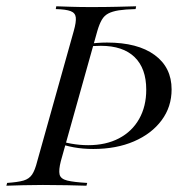

<svg xmlns="http://www.w3.org/2000/svg" viewBox="-38 -591 592 611"><path d="M-17.7 0 -15.3 -8.9Q19.4 -11.3 37.1 -16.5Q54.8 -21.8 64.1 -35.5Q73.4 -49.2 80.6 -78.2L196.8 -492.7Q204.8 -521 203.2 -535.5Q201.6 -550 186.7 -555.6Q171.8 -561.3 139.5 -562.1L141.1 -571Q161.3 -570.2 189.5 -569.4Q217.7 -568.5 251.6 -568.5Q296.8 -568.5 333.5 -569.4Q370.2 -570.2 395.2 -571L393.5 -562.1Q360.5 -561.3 339.9 -558.1Q319.4 -554.8 306.5 -548Q293.5 -541.1 285.9 -527.8Q278.2 -514.5 271.8 -492.7L155.6 -78.2Q148.4 -50 151.6 -35.9Q154.8 -21.8 175.8 -16.5Q196.8 -11.3 239.5 -8.9L237.1 0Q212.9 -0.8 175 -1.6Q137.1 -2.4 98.4 -2.4Q67.7 -2.4 36.3 -1.6Q4.8 -0.8 -17.7 0ZM258.9 -116.9Q225.8 -116.9 196.8 -122.2Q167.7 -127.4 144.4 -137.1L146.8 -145.2Q161.3 -138.7 188.3 -133.9Q215.3 -129 242.7 -129Q299.2 -129 340.7 -150.8Q382.3 -172.6 404.8 -212.5Q427.4 -252.4 427.4 -305.6Q427.4 -373.4 390.3 -409.3Q353.2 -445.2 283.1 -445.2Q270.2 -445.2 256.9 -444.4Q243.5 -443.5 233.9 -441.9L236.3 -450.8Q254.8 -453.2 271.4 -454.4Q287.9 -455.6 302.4 -455.6Q400 -455.6 454 -416.1Q508.1 -376.6 508.1 -306.5Q508.1 -250.8 476.2 -208.1Q444.4 -165.3 388.3 -141.1Q332.3 -116.9 258.9 -116.9Z"/></svg>

Font: Playfair 144pt Light
Style: Italic
Weight: 300
Italic angle: -15.6°
Designer: Claus Eggers Sørensen
Foundry: Claus Eggers Sørensen
Version: Version 2.001;gftools[0.9.30]